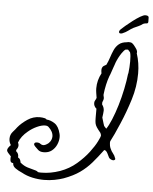

<svg xmlns="http://www.w3.org/2000/svg" viewBox="-59 -823 784 983"><g transform="rotate(5 333.0 -331.5)"><path d="M304 94Q284 101 258 106Q232 111 204 111Q174 111 144 104.5Q114 98 89 84Q70 76 55 65.5Q40 55 40 41V40L39 39Q29 38 26.5 32.5Q24 27 24 20Q24 16 24 12.5Q24 9 25 6Q16 -4 9.5 -11Q3 -18 3 -25Q3 -35 20 -52L19 -53Q14 -61 12 -69Q10 -77 10 -84Q10 -105 23.5 -120Q37 -135 44 -145Q63 -168 92 -187.5Q121 -207 155 -207Q168 -207 181 -204Q186 -203 191 -198Q211 -197 232.5 -183Q254 -169 263 -131Q264 -127 264.5 -123Q265 -119 265 -114Q265 -95 256.5 -75.5Q248 -56 231.5 -43Q215 -30 190 -30Q171 -30 161 -39.5Q151 -49 145 -55Q138 -62 138 -67Q138 -77 153 -77Q163 -77 169 -72Q177 -66 184 -66Q196 -66 212 -79Q221 -88 224.5 -97Q228 -106 228 -114Q228 -127 221.5 -139Q215 -151 204 -161Q198 -167 186 -167Q168 -167 144 -156Q120 -145 100 -128Q84 -115 72.5 -100Q61 -85 55 -68Q57 -64 58 -60.5Q59 -57 59 -53Q59 -42 49 -29Q49 -25 50 -22Q64 -12 62 8Q70 12 73 18.5Q76 25 77 33Q96 49 116 55Q136 61 159 67Q163 68 165.5 70Q168 72 170 74Q175 75 180 75Q185 75 190 75Q234 75 283 58Q330 41 366 10Q402 -21 426.5 -53.5Q451 -86 463 -110.5Q475 -135 475 -139V-141Q475 -143 474 -146.5Q473 -150 471 -154Q457 -171 450.5 -181Q444 -191 442 -201Q440 -211 440 -228V-276L437 -278Q426 -289 426 -304Q426 -312 430 -318Q434 -324 436 -331Q434 -344 432 -356Q430 -368 430 -380Q430 -421 450 -458Q449 -463 448.5 -467.5Q448 -472 448 -476Q448 -484 452 -490.5Q456 -497 469 -503L471 -504Q480 -522 486.5 -542.5Q493 -563 501.5 -582Q510 -601 525 -613.5Q540 -626 565 -628Q573 -631 585 -629Q593 -628 603 -616Q607 -612 610 -607Q613 -602 617 -597Q624 -584 621 -577V-576Q637 -528 637 -474Q637 -406 616 -338.5Q595 -271 569 -211Q556 -180 544.5 -155.5Q533 -131 525 -116Q525 -115 524.5 -113Q524 -111 524 -108Q524 -102 525.5 -93.5Q527 -85 531 -77Q536 -65 544.5 -55Q553 -45 557 -32Q561 -26 555 -22Q551 -20 548 -20Q542 -20 535 -24Q528 -28 526 -32Q524 -37 516 -52.5Q508 -68 499 -68H498Q470 -30 444 0Q418 30 385.5 53Q353 76 304 94ZM499 -178Q511 -195 525 -228.5Q539 -262 551.5 -303.5Q564 -345 573 -388.5Q582 -432 586 -469H587Q589 -486 590 -501.5Q591 -517 591 -532Q591 -546 590 -558.5Q589 -571 586 -579Q583 -581 580 -585Q579 -587 577 -589Q575 -591 573 -591Q565 -591 562 -590Q554 -585 543 -569Q527 -545 517 -519Q515 -513 513 -507Q511 -501 509 -496Q504 -483 500 -470Q496 -457 491 -446Q484 -427 478.5 -402.5Q473 -378 470 -351Q470 -348 470.5 -345Q471 -342 472 -339Q472 -338 472.5 -336.5Q473 -335 473 -333Q473 -327 471 -321.5Q469 -316 467 -311V-300Q478 -285 478 -269Q478 -261 476.5 -252Q475 -243 474 -233L483 -203L487 -191L496 -181ZM537 -671Q534 -670 530 -670Q521 -670 521 -678Q521 -684 528 -691Q535 -698 551 -711.5Q567 -725 586 -739.5Q605 -754 622 -764Q639 -774 648 -774Q665 -774 665.5 -764.5Q666 -755 666 -743Q666 -733 657.5 -733Q649 -733 640 -729Q630 -721 617.5 -715.5Q605 -710 592 -704Q578 -696 567 -687.5Q556 -679 537 -671Z"/></g></svg>

Font: Are You Serious
Style: Regular
Weight: 400
Designer: Robert E. Leuschke
Foundry: Robert E. Leuschke
Version: Version 1.100